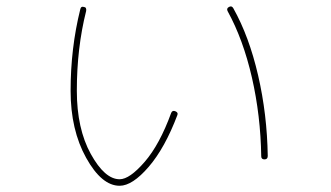

<svg xmlns="http://www.w3.org/2000/svg" viewBox="-20 -558 1040 604"><path d="M801.8 -66.4Q799.8 -194.3 772.5 -314Q745.1 -433.6 696.3 -522.5Q691.4 -531.2 700.2 -536.1Q709 -541 713.9 -532.2Q763.7 -443.4 792 -320.8Q820.3 -198.2 822.3 -67.4Q822.3 -56.6 812 -56.6Q801.8 -56.6 801.8 -66.4ZM356.4 26.4Q299.8 26.4 251 -61.5Q202.1 -149.4 202.1 -272.5Q202.1 -406.2 232.4 -528.3Q234.4 -539.1 244.1 -536.1Q252.9 -535.2 251 -523.4Q221.7 -407.2 221.7 -272.5Q221.7 -153.3 265.6 -73.7Q309.6 5.9 356.4 5.9Q387.7 5.9 435.1 -48.8Q482.4 -103.5 518.6 -203.1Q522.5 -211.9 531.7 -208Q541 -204.1 538.1 -196.3Q499 -92.8 447.8 -33.2Q396.5 26.4 356.4 26.4Z"/></svg>

Font: Rounded-X Mgen+ 1m thin
Style: Regular
Weight: 100
Designer: [Source Han Sans]
Ryoko NISHIZUKA  (kana & ideographs); Paul D. Hunt (Latin, Greek & Cyrillic); Wenlong ZHANG  (bopomofo
Version: Version 1.059.20150602